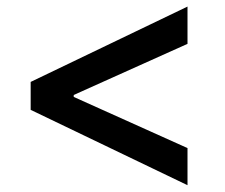

<svg xmlns="http://www.w3.org/2000/svg" viewBox="-20 -577 680 581"><path d="M72.8 -244.6 547.4 -16.6V-128.9L203.1 -283.7V-289.6L547.4 -444.3V-557.1L72.8 -329.1Z"/></svg>

Font: Raveo Display Display Medium
Style: Regular
Weight: 500
Designer: Jakub Foglar, Rasmus Andersson (Inter)
Foundry: Jakubfoglar.com
Version: Version 1.100;Glyphs 3.2.3 (3260)